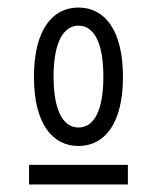

<svg xmlns="http://www.w3.org/2000/svg" viewBox="-20 -648 415 509"><path d="M188 -261C257 -261 306 -320 306 -444C306 -569 257 -628 188 -628C119 -628 70 -569 70 -444C70 -320 119 -261 188 -261ZM188 -310C148 -310 122 -354 122 -445C122 -537 149 -580 188 -580C228 -580 254 -537 254 -445C254 -354 229 -310 188 -310ZM57 -211V-159H319V-211Z"/></svg>

Font: Inconsolata Condensed Thin
Style: Regular
Weight: 100
Width: 3
Monospace: yes
Designer: Raph Levien, Cyreal, Brenton Simpson
Foundry: Raph Levien, Cyreal, Google
Version: Version 3.100